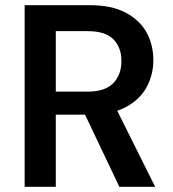

<svg xmlns="http://www.w3.org/2000/svg" viewBox="-20 -720 667 740"><path d="M75 0V-700H326Q410 -700 464 -671.5Q518 -643 544.5 -595.5Q571 -548 571 -488Q571 -432 545 -384Q519 -336 464.5 -307Q410 -278 324 -278H195V0ZM440 0 293 -309H424L578 0ZM195 -367H319Q385 -367 416.5 -399.5Q448 -432 448 -485Q448 -537 417 -568.5Q386 -600 318 -600H195Z"/></svg>

Font: DM Sans 9pt SemiBold
Style: Regular
Weight: 600
Version: Version 4.004;gftools[0.9.30]